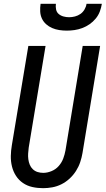

<svg xmlns="http://www.w3.org/2000/svg" viewBox="-20 -975 552 1003"><path d="M205 8Q176 8 149 2Q122 -4 100 -19Q78 -34 63.5 -56.5Q49 -79 42.5 -105.5Q36 -132 36.5 -160Q37 -188 42 -217L128 -735H218L130 -204Q128 -188 127 -173Q126 -158 128 -143Q130 -128 135.5 -114.5Q141 -101 151.5 -91Q162 -81 176 -76.5Q190 -72 206 -72Q227 -72 249 -81Q271 -90 286.5 -107.5Q302 -125 310 -146Q318 -167 322 -189L412 -735H503L411 -176Q407 -152 399 -128Q391 -104 377 -82Q363 -60 343.5 -42Q324 -24 301 -12.5Q278 -1 253.5 3.5Q229 8 205 8ZM329 -815Q309 -815 289.5 -818Q270 -821 252.5 -828.5Q235 -836 221 -848.5Q207 -861 199 -878Q191 -895 190 -915Q189 -935 192 -955H272Q270 -940 273 -925.5Q276 -911 286.5 -902Q297 -893 311.5 -889Q326 -885 341 -885Q356 -885 371.5 -889Q387 -893 400 -902Q413 -911 421.5 -925.5Q430 -940 432 -955H512Q509 -935 501.5 -915Q494 -895 480 -878Q466 -861 448 -848.5Q430 -836 410 -828.5Q390 -821 369.5 -818Q349 -815 329 -815Z"/></svg>

Font: Iosevka SS04 Medium Oblique
Style: Regular
Weight: 500
Italic angle: -9°
Monospace: yes
Designer: Belleve Invis
Foundry: Belleve Invis
Version: Version 19.0.0; ttfautohint (v1.8.4)